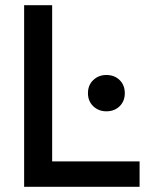

<svg xmlns="http://www.w3.org/2000/svg" viewBox="-20 -720 584 740"><path d="M73 0V-700H181V-98H518V0ZM390 -291Q360 -291 339.5 -310.5Q319 -330 319 -361Q319 -392 339.5 -411.5Q360 -431 390 -431Q421 -431 441 -411.5Q461 -392 461 -361Q461 -330 441 -310.5Q421 -291 390 -291Z"/></svg>

Font: Space Grotesk Light Medium
Style: Regular
Weight: 500
Version: Version 2.000